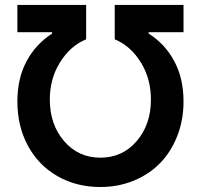

<svg xmlns="http://www.w3.org/2000/svg" viewBox="-20 -747 812 777"><path d="M50.3 -336.4Q50.3 -429.2 87.2 -498.5Q124 -567.9 190.9 -611.3V-616.7H50.3V-727.1H328.6V-587.9Q264.6 -561.5 223.1 -495.1Q181.6 -428.7 181.6 -344.2Q181.6 -243.2 239.3 -176Q296.9 -108.9 386.2 -108.9Q475.6 -108.9 533.2 -176Q590.8 -243.2 590.8 -344.2Q590.8 -428.7 549.6 -495.1Q508.3 -561.5 444.3 -587.9V-727.1H722.7V-616.7H581.5V-611.3Q648.4 -568.8 685.5 -499Q722.7 -429.2 722.7 -336.4Q722.7 -261.2 697.5 -197Q672.4 -132.8 628.4 -87.4Q584.5 -42 521.7 -16.1Q459 9.8 386.2 9.8Q289.1 9.8 212.4 -34.2Q135.7 -78.1 93 -157.2Q50.3 -236.3 50.3 -336.4Z"/></svg>

Font: Interop SemBd
Style: Regular
Weight: 600
Designer: Rasmus Andersson, Google, Jang Haemin
Foundry: jhaemin
Version: Version 1.007